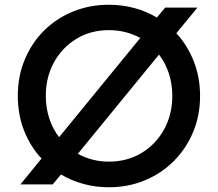

<svg xmlns="http://www.w3.org/2000/svg" viewBox="-20 -777 918 809"><path d="M66 0H202L237 -42Q280 -16 331.5 -2Q383 12 439 12Q520 12 590 -17Q660 -46 712 -98Q764 -150 793.5 -220Q823 -290 823 -373Q823 -451 796.5 -518.5Q770 -586 723 -637L812 -745H676L641 -703Q598 -729 546.5 -743Q495 -757 439 -757Q358 -757 288 -728.5Q218 -700 166 -648.5Q114 -597 84.5 -526.5Q55 -456 55 -373Q55 -294 81.5 -226.5Q108 -159 155 -109ZM173 -373Q173 -452 207.5 -514.5Q242 -577 302 -613.5Q362 -650 439 -650Q511 -650 571 -617L229 -199Q202 -234 187.5 -278.5Q173 -323 173 -373ZM439 -96Q367 -96 308 -129L650 -547Q677 -512 691.5 -467.5Q706 -423 706 -373Q706 -295 671.5 -232Q637 -169 576.5 -132.5Q516 -96 439 -96Z"/></svg>

Font: Custom Plus Jakarta Sans SemiBold
Style: Regular
Weight: 600
Designer: Gumpita Rahayu & FullSphere
Foundry: Tokotype & FullSphere
Version: Version 1.001;hotconv 1.0.117;makeotfexe 2.5.65602